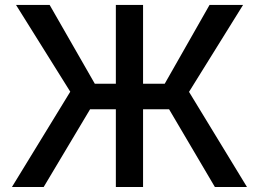

<svg xmlns="http://www.w3.org/2000/svg" viewBox="-20 -747 1034 767"><path d="M551.5 -727.3H442.8V-412.6H358.7L178.3 -727.3H44L260.7 -380.7L27.7 0H154.5L339.8 -310.4H442.8V0H551.5V-310.4H655.5L838.4 0H966.6L735.1 -380L951 -727.3H817.1L638.1 -412.6H551.5Z"/></svg>

Font: Margiela Sans Medium
Style: Regular
Weight: 500
Designer: Stefan Endress, Andreas Faust
Version: Version 1.100;FEAKit 1.0